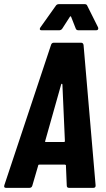

<svg xmlns="http://www.w3.org/2000/svg" viewBox="-25 -906 513 926"><path d="M297 -11 293 -107Q294 -109 292 -110.5Q290 -112 288 -112H165Q159 -112 159 -107L131 -11Q128 0 117 0H4Q-8 0 -4 -13L221 -689Q224 -700 235 -700H366Q376 -700 378 -689L436 -13V-10Q436 0 425 0H308Q297 0 297 -11ZM196 -221H283Q288 -221 288 -226L276 -499Q275 -502 273 -502Q271 -502 270 -499L193 -226Q191 -221 196 -221ZM167 -766Q167 -770 170 -774L244 -878Q249 -886 259 -886H384Q393 -886 396 -878L448 -774Q449 -772 449 -769Q449 -760 438 -760H353Q343 -760 340 -769L318 -825Q315 -830 312 -825L276 -769Q274 -765 269.5 -762.5Q265 -760 261 -760H176Q167 -760 167 -766Z"/></svg>

Font: Barlow Condensed
Style: Bold Italic
Weight: 700
Width: 3
Italic angle: -7°
Designer: Jeremy Tribby
Foundry: Tribby Type
Version: Version 1.408